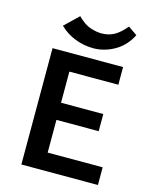

<svg xmlns="http://www.w3.org/2000/svg" viewBox="-129 -964 836 1049"><g transform="rotate(15 289.5 -440.0)"><path d="M528 0H95V-658H494V-558H217V-100H528ZM134 -285V-382H456V-285ZM309 -715Q256 -715 206 -734.5Q156 -754 118 -791L196 -866Q235 -827 269.5 -816Q304 -805 332 -805Q372 -805 403.5 -822.5Q435 -840 468 -880L519 -845Q487 -781 429.5 -748Q372 -715 309 -715Z"/></g></svg>

Font: Ysabeau Office
Style: Bold
Weight: 700
Designer: Christian Thalmann (Catharsis Fonts)
Version: Version 2.001;gftools[0.9.30]; featfreeze: tnum,lnum,ss02